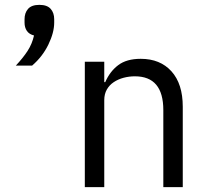

<svg xmlns="http://www.w3.org/2000/svg" viewBox="-20 -770 852 790"><path d="M45 0ZM142 -750Q174 -750 188.5 -733.5Q203 -717 203 -691V-677Q203 -636 179 -586.5Q155 -537 112 -500H45Q75 -532 93.5 -560.5Q112 -589 120 -624Q100 -629 90.5 -643Q81 -657 81 -677V-691Q81 -717 95.5 -733.5Q110 -750 142 -750ZM329 0V-516H409V-432H413Q432 -476 466.5 -502Q501 -528 559 -528Q639 -528 685.5 -476.5Q732 -425 732 -331V0H652V-317Q652 -456 535 -456Q511 -456 488.5 -450Q466 -444 448 -432Q430 -420 419.5 -401.5Q409 -383 409 -358V0Z"/></svg>

Font: Aneliza
Style: Regular
Weight: 400
Designer: Mike Abbink, Paul van der Laan, Pieter van Rosmalen
Foundry: Bold Monday
Version: Version 3.001;September 8, 2019;FontCreator 11.5.0.2425 64-b